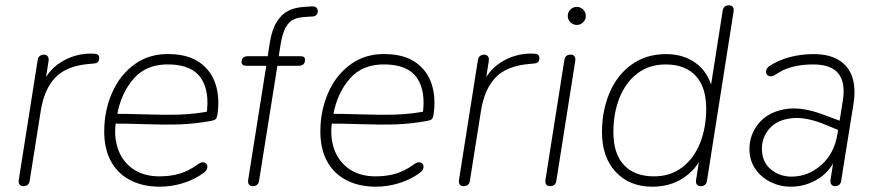

<svg xmlns="http://www.w3.org/2000/svg" viewBox="-20 -696 3301 724"><path d="M51 -19 122 -469Q123 -479 129.5 -484.5Q136 -490 146 -490Q155 -490 160 -483.5Q165 -477 163 -465L148 -370H137Q157 -428 209 -461Q261 -494 324 -494Q341 -494 347.5 -490.5Q354 -487 354 -477Q354 -467 349 -462Q344 -457 330 -456L318 -455Q231 -448 189 -404Q147 -360 134 -280L92 -15Q91 -5 85 0.5Q79 6 68 6Q58 6 53.5 -0.5Q49 -7 51 -19Z M373 -200Q373 -279 403 -347Q433 -415 489.5 -455Q546 -495 623 -492Q693 -490 735.5 -458.5Q778 -427 793.5 -376.5Q809 -326 800 -265Q798 -251 793 -246.5Q788 -242 775 -240Q715 -229 658.5 -227Q602 -225 516 -228Q489 -229 460 -229.5Q431 -230 401 -230L407 -267Q447 -267 515 -265Q601 -262 659 -264Q717 -266 778 -278L759 -266Q771 -351 738.5 -400.5Q706 -450 622 -453Q534 -456 485 -400.5Q436 -345 421 -260L418 -242Q408 -184 424.5 -135.5Q441 -87 481.5 -59Q522 -31 581 -31Q624 -31 658.5 -41.5Q693 -52 727 -77Q741 -87 751.5 -83Q762 -79 762 -67Q762 -55 749 -45Q716 -20 672 -6Q628 8 583 8Q518 8 470.5 -17Q423 -42 398 -88.5Q373 -135 373 -200Z M916 -19 984 -448H909Q900 -448 895.5 -451.5Q891 -455 891 -462Q891 -473 897 -478.5Q903 -484 915 -484H998L988 -474L997 -533Q1005 -583 1023 -612.5Q1041 -642 1066.5 -655Q1092 -668 1127 -670L1156 -672Q1170 -673 1175.5 -664Q1181 -655 1176.5 -645Q1172 -635 1161 -634L1129 -632Q1103 -630 1086 -622Q1069 -614 1057 -592Q1045 -570 1038 -528L1030 -477L1025 -484H1112Q1122 -484 1126 -481Q1130 -478 1130 -471Q1130 -459 1124 -453.5Q1118 -448 1106 -448H1026L957 -15Q954 6 933 6Q923 6 918.5 -0.5Q914 -7 916 -19Z M1188 -200Q1188 -279 1218 -347Q1248 -415 1304.5 -455Q1361 -495 1438 -492Q1508 -490 1550.5 -458.5Q1593 -427 1608.5 -376.5Q1624 -326 1615 -265Q1613 -251 1608 -246.5Q1603 -242 1590 -240Q1530 -229 1473.5 -227Q1417 -225 1331 -228Q1304 -229 1275 -229.5Q1246 -230 1216 -230L1222 -267Q1262 -267 1330 -265Q1416 -262 1474 -264Q1532 -266 1593 -278L1574 -266Q1586 -351 1553.5 -400.5Q1521 -450 1437 -453Q1349 -456 1300 -400.5Q1251 -345 1236 -260L1233 -242Q1223 -184 1239.5 -135.5Q1256 -87 1296.5 -59Q1337 -31 1396 -31Q1439 -31 1473.5 -41.5Q1508 -52 1542 -77Q1556 -87 1566.5 -83Q1577 -79 1577 -67Q1577 -55 1564 -45Q1531 -20 1487 -6Q1443 8 1398 8Q1333 8 1285.5 -17Q1238 -42 1213 -88.5Q1188 -135 1188 -200Z M1711 -19 1782 -469Q1783 -479 1789.5 -484.5Q1796 -490 1806 -490Q1815 -490 1820 -483.5Q1825 -477 1823 -465L1808 -370H1797Q1817 -428 1869 -461Q1921 -494 1984 -494Q2001 -494 2007.5 -490.5Q2014 -487 2014 -477Q2014 -467 2009 -462Q2004 -457 1990 -456L1978 -455Q1891 -448 1849 -404Q1807 -360 1794 -280L1752 -15Q1751 -5 1745 0.5Q1739 6 1728 6Q1718 6 1713.5 -0.5Q1709 -7 1711 -19Z M2037 -19 2108 -469Q2111 -490 2132 -490Q2142 -490 2146.5 -483.5Q2151 -477 2149 -465L2078 -15Q2075 6 2054 6Q2044 6 2039.5 -0.5Q2035 -7 2037 -19ZM2121 -636Q2121 -650 2131 -660Q2141 -670 2155 -670Q2169 -670 2179 -660Q2189 -650 2189 -636Q2189 -622 2179 -612Q2169 -602 2155 -602Q2141 -602 2131 -612Q2121 -622 2121 -636Z M2250 -198Q2250 -278 2278 -345Q2306 -412 2361 -452Q2416 -492 2492 -492Q2556 -492 2602.5 -459Q2649 -426 2666 -362H2659L2705 -655Q2708 -676 2729 -676Q2739 -676 2743.5 -669.5Q2748 -663 2746 -651L2646 -15Q2643 6 2622 6Q2612 6 2607.5 -0.5Q2603 -7 2605 -19L2620 -113H2631Q2605 -56 2555.5 -24Q2506 8 2440 8Q2354 8 2302 -47.5Q2250 -103 2250 -198ZM2643 -286Q2643 -368 2603 -410.5Q2563 -453 2490 -453Q2428 -453 2383.5 -419Q2339 -385 2316 -327Q2293 -269 2293 -198Q2293 -116 2333 -73.5Q2373 -31 2446 -31Q2508 -31 2552.5 -65Q2597 -99 2620 -157Q2643 -215 2643 -286Z M2806 -134Q2806 -187 2839.5 -229Q2873 -271 2935.5 -283.5Q2998 -296 3081 -265L3162 -235L3157 -199L3097 -224Q3019 -257 2963.5 -250Q2908 -243 2880.5 -210Q2853 -177 2853 -136Q2853 -86 2886 -58Q2919 -30 2965 -30Q3027 -30 3076.5 -73.5Q3126 -117 3138 -191L3158 -315Q3169 -383 3142 -418Q3115 -453 3046 -453Q3013 -453 2984.5 -447.5Q2956 -442 2930 -430Q2917 -422 2903 -414Q2890 -405 2879 -409.5Q2868 -414 2868.5 -426.5Q2869 -439 2883 -448Q2917 -470 2959.5 -481Q3002 -492 3048 -492Q3106 -492 3143 -469.5Q3180 -447 3194 -404.5Q3208 -362 3198 -302L3152 -15Q3151 -5 3145 0.5Q3139 6 3129 6Q3119 6 3114.5 -1Q3110 -8 3112 -19L3127 -116H3137Q3118 -56 3069 -24Q3020 8 2962 8Q2921 8 2885 -10Q2849 -28 2827.5 -60Q2806 -92 2806 -134Z"/></svg>

Font: SN Pro Thin
Style: Italic
Weight: 200
Italic angle: -9°
Designer: Tobias Whetton
Foundry: Supernotes
Version: Version 1.003;Glyphs 3.3 (3324)